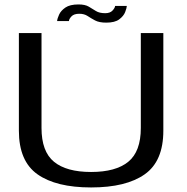

<svg xmlns="http://www.w3.org/2000/svg" viewBox="-20 -820 822 844"><path d="M380.5 4Q226.5 4 144.8 -53.8Q63 -111.5 63 -245.5V-674.5H162.5V-257.5Q162.5 -154 217.2 -109Q272 -64 380.5 -64Q489 -64 544 -109Q599 -154 599 -257.5V-674.5H698V-245.5Q698 -111.5 616.2 -53.8Q534.5 4 380.5 4ZM447 -720.5Q416 -720.5 397.8 -730.2Q379.5 -740 364.8 -749.8Q350 -759.5 328.5 -759.5Q305 -759.5 294.2 -748Q283.5 -736.5 283 -727.5H231Q232 -738.5 239.8 -755.8Q247.5 -773 267.5 -786.8Q287.5 -800.5 325 -800.5Q354 -800.5 370.2 -790.8Q386.5 -781 401.8 -771.5Q417 -762 442.5 -762Q464 -762 474.8 -773.8Q485.5 -785.5 486 -794H537.5Q537 -784.5 530.2 -767Q523.5 -749.5 504.2 -735Q485 -720.5 447 -720.5Z"/></svg>

Font: Anybody ExtraExpanded
Style: Regular
Weight: 400
Width: 8
Designer: Tyler Finck
Foundry: Etcetera Type Company
Version: Version 1.010; ttfautohint (v1.8.3) -l 8 -r 50 -G 200 -x 14 